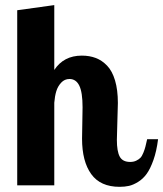

<svg xmlns="http://www.w3.org/2000/svg" viewBox="-20 -720 634 746"><path d="M300.8 -303.2Q300.8 -361.3 288.1 -387.2Q275.4 -413.1 250 -413.1Q231 -413.1 217.8 -398.9Q204.6 -384.8 198.7 -365.5Q192.9 -346.2 190.9 -320.8V0H46.9V-680.2L190.9 -700.2V-448.2Q227.5 -503.9 297.9 -503.9Q328.1 -503.9 352.3 -494.6Q376.5 -485.4 396.2 -464.8Q416 -444.3 427 -407.5Q438 -370.6 438 -319.8Q438 -302.2 436 -248Q434.1 -193.8 434.1 -176.8Q434.1 -131.8 445.3 -111.3Q456.5 -90.8 485.8 -90.8Q499 -90.8 509.3 -95.7Q519.5 -100.6 525.6 -106.9Q531.7 -113.3 537.1 -126.7Q542.5 -140.1 544.9 -149.9Q547.4 -159.7 551.8 -179.2H594.2Q588.4 -132.8 576.2 -98.4Q564 -64 549.8 -44.4Q535.6 -24.9 516.6 -13.2Q497.6 -1.5 481.2 2.2Q464.8 5.9 444.8 5.9Q370.1 5.9 334.5 -43.5Q298.8 -92.8 298.8 -181.2Q298.8 -192.9 299.8 -241.2Q300.8 -289.6 300.8 -303.2Z"/></svg>

Font: Lobster Two
Style: Bold
Weight: 700
Designer: Pablo Impallari
Foundry: Pablo Impallari. www.impallari.com
Version: Version 1.006